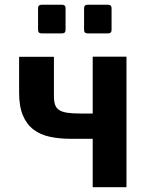

<svg xmlns="http://www.w3.org/2000/svg" viewBox="-20 -785 642 805"><path d="M154.3 -645Q139.6 -645 139.6 -659.7V-750.5Q139.6 -765.1 154.3 -765.1H240.2Q254.9 -765.1 254.9 -750.5V-659.7Q254.9 -645 240.2 -645ZM347.2 -645Q332.5 -645 332.5 -659.7V-750.5Q332.5 -765.1 347.2 -765.1H433.1Q447.8 -765.1 447.8 -750.5V-659.7Q447.8 -645 433.1 -645ZM368.7 -203.1H275.9Q228 -203.1 188.5 -211.7Q148.9 -220.2 120.4 -241.9Q91.8 -263.7 75.9 -301.3Q60.1 -338.9 60.1 -397V-546.9H206.1V-382.3Q206.1 -360.4 210.9 -345.9Q215.8 -331.5 228.3 -323.5Q240.7 -315.4 262.2 -312.3Q283.7 -309.1 316.4 -309.1H368.7V-547.4H510.3V0H368.7Z"/></svg>

Font: Hack
Style: Bold
Weight: 700
Monospace: yes
Designer: Christopher Simpkins
Foundry: Christopher Simpkins
Version: Version 2.017